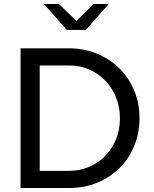

<svg xmlns="http://www.w3.org/2000/svg" viewBox="-20 -942 771 962"><path d="M83 0ZM83 0V-700H314H325Q399 -700 463.5 -674Q528 -648 576 -601.5Q624 -555 651.5 -490.5Q679 -426 679 -350Q679 -276 653 -212Q627 -148 580 -101Q533 -54 468 -27Q403 0 325 0ZM328 -614H179V-86H328Q377 -86 423 -104.5Q469 -123 504 -157.5Q539 -192 560 -241Q581 -290 581 -350Q581 -405 561.5 -453.5Q542 -502 508 -537.5Q474 -573 427.5 -593.5Q381 -614 328 -614ZM275 -922 363 -837 450 -922H525L410 -792H315L200 -922Z"/></svg>

Font: Rosa Sans
Style: Regular
Weight: 400
Designer: Pentagram / MCKL
Foundry: Pentagram / MCKL
Version: Version 1.005;September 16, 2019;FontCreator 11.5.0.2425 64-